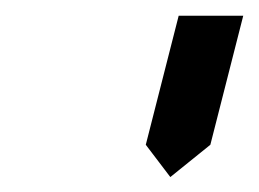

<svg xmlns="http://www.w3.org/2000/svg" viewBox="-20 -687 334 248"><path d="M210.8 -666.7H294.2L251.7 -500L200 -458.3L168.3 -500Z"/></svg>

Font: Yulong
Style: Italic
Weight: 400
Italic angle: -14.25°
Designer: GGBotNet
Foundry: f0n7.com
Version: 1.00